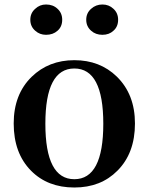

<svg xmlns="http://www.w3.org/2000/svg" viewBox="-20 -819 661 855"><path d="M118 -59Q41 -137 41 -269Q41 -399 121 -477Q197 -551 311 -551Q425 -551 500 -478Q581 -399 581 -269Q581 -137 503 -59Q429 16 311 16Q192 16 118 -59ZM440 -268Q440 -514 311 -514Q182 -514 182 -268Q182 -21 311 -21Q440 -21 440 -268ZM386 -682Q364 -701 364 -731Q364 -761 386 -780Q407 -799 436 -799Q465 -799 485 -780Q506 -761 506 -731Q506 -700 485 -682Q466 -664 436 -664Q406 -664 386 -682ZM137 -682Q115 -701 115 -731Q115 -761 137 -780Q157 -799 185 -799Q216 -799 236 -780Q257 -761 257 -731Q257 -700 236 -682Q216 -664 185 -664Q157 -664 137 -682Z"/></svg>

Font: Source Han Serif JP
Style: Bold
Weight: 700
Designer: Ryoko NISHIZUKA  (kana & ideographs); Frank Grießhammer (Latin, Greek & Cyrillic); Wenlong ZHANG  (bopomofo); Sandoll Co
Foundry: Adobe Systems Incorporated
Version: Version 1.000;PS 1;hotconv 16.6.53;makeotf.lib2.5.65590